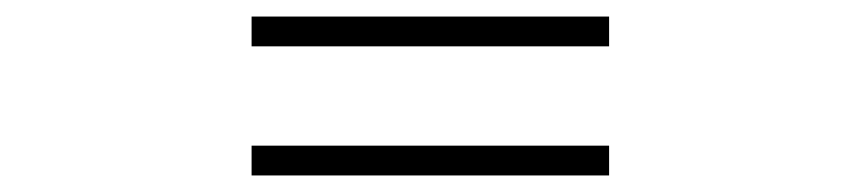

<svg xmlns="http://www.w3.org/2000/svg" viewBox="-20 -496 1040 232"><path d="M284 -476V-440H716V-476ZM284 -320V-284H716V-320Z"/></svg>

Font: Noto Sans Mono CJK HK
Style: Regular
Weight: 400
Designer: Ryoko NISHIZUKA 西塚涼子 (kana, bopomofo & ideographs); Paul D. Hunt (Latin, Greek & Cyrillic); Sandoll Communications 산돌커뮤니
Foundry: Adobe
Version: Version 2.004;hotconv 1.0.118;makeotfexe 2.5.65603